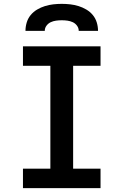

<svg xmlns="http://www.w3.org/2000/svg" viewBox="-20 -975 640 995"><path d="M99 0V-101H241V-634H99V-735H501V-634H359V-101H501V0ZM112 -815Q112 -837 118.5 -858.5Q125 -880 139 -897Q153 -914 172.5 -925.5Q192 -937 213 -943.5Q234 -950 256 -952.5Q278 -955 300 -955Q322 -955 344 -952.5Q366 -950 387 -943.5Q408 -937 427.5 -925.5Q447 -914 461 -897Q475 -880 481.5 -858.5Q488 -837 488 -815H388Q388 -830 379 -842Q370 -854 357 -860Q344 -866 329.5 -868Q315 -870 300 -870Q285 -870 270.5 -868Q256 -866 243 -860Q230 -854 221 -842Q212 -830 212 -815Z"/></svg>

Font: Iosevka Extended
Style: Bold
Weight: 700
Width: 7
Monospace: yes
Designer: Belleve Invis
Foundry: Belleve Invis
Version: Version 32.5.0; ttfautohint (v1.8.4)